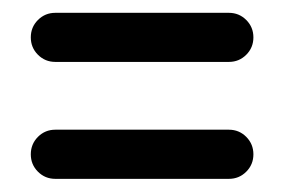

<svg xmlns="http://www.w3.org/2000/svg" viewBox="-20 -408 441 298"><path d="M373.3 -168.5Q373.3 -152.6 362.2 -141.5Q351.1 -130.4 335.2 -130.4H65.9Q50 -130.4 38.9 -141.5Q27.8 -152.6 27.8 -168.5Q27.8 -184.4 38.9 -195.6Q50 -206.7 65.9 -206.7H335.2Q351.1 -206.7 362.2 -195.6Q373.3 -184.4 373.3 -168.5ZM373.3 -350Q373.3 -334.1 362.2 -323Q351.1 -311.9 335.2 -311.9H65.9Q50 -311.9 38.9 -323Q27.8 -334.1 27.8 -350Q27.8 -365.9 38.9 -377Q50 -388.1 65.9 -388.1H335.2Q351.1 -388.1 362.2 -377Q373.3 -365.9 373.3 -350Z"/></svg>

Font: 26F Galaxy Sans
Style: Bold
Weight: 700
Designer: C₂₉H₂₅N₃O₅
Version: Version 1.100